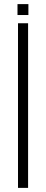

<svg xmlns="http://www.w3.org/2000/svg" viewBox="-20 -913 224 933"><path d="M67.5 0V-800H116.5V0ZM65 -840V-893H118V-840Z"/></svg>

Font: Big Shoulders Stencil Text ExtraLight
Style: Regular
Weight: 250
Version: Version 2.001